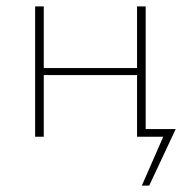

<svg xmlns="http://www.w3.org/2000/svg" viewBox="-20 -428 583 601"><path d="M447 153H424L491 0H409V-193H117V0H90V-408H117V-215H409V-408H436V-24H530Z"/></svg>

Font: Ysabeau Infant Extralight
Style: Regular
Weight: 200
Designer: Christian Thalmann (Catharsis Fonts)
Version: Version 0.003